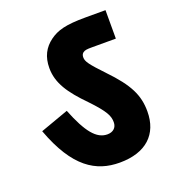

<svg xmlns="http://www.w3.org/2000/svg" viewBox="-113 -709 692 767"><g transform="rotate(-20 233.0 -326.0)"><path d="M440 -185C440 -254 415 -305 338 -385C284 -442 273 -457 273 -475C273 -483 275 -489 281 -494C289 -500 298 -501 319 -501H421V-622H337C250 -622 215 -611 183 -588C149 -563 131 -529 131 -481C131 -417 166 -366 231 -300C289 -239 299 -217 299 -190C299 -167 283 -153 259 -153C213 -153 178 -196 138 -297L18 -254C82 -80 167 -30 267 -30C379 -30 440 -88 440 -185Z"/></g></svg>

Font: Noto Sans Devanagari UI Condensed ExtraBold
Style: Regular
Weight: 800
Width: 3
Designer: Jelle Bosma - Monotype Design Team
Foundry: Monotype Imaging Inc.
Version: Version 2.004